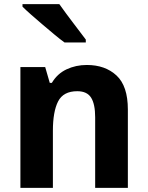

<svg xmlns="http://www.w3.org/2000/svg" viewBox="-20 -902 711 922"><path d="M78 0V-580H197L219 -504H229Q255 -548 299.5 -569Q344 -590 397 -590Q485 -590 539.5 -539.5Q594 -489 594 -376V0H437V-339Q437 -402 417.5 -433Q398 -464 351 -464Q284 -464 259 -415Q234 -366 234 -274V0ZM290 -698Q269 -713 241.5 -736Q214 -759 184.5 -784Q155 -809 129.5 -831.5Q104 -854 88 -870V-882H265Q297 -837 332.5 -790.5Q368 -744 392 -712V-698Z"/></svg>

Font: Menbere
Style: Regular
Weight: 400
Designer: Aleme Tadesse
Foundry: Sorkin Type Co
Version: Version 1.000